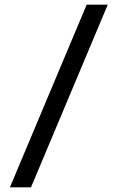

<svg xmlns="http://www.w3.org/2000/svg" viewBox="-20 -708 517 824"><path d="M113 96H22.5L352 -688H442.5Z"/></svg>

Font: Lucymar Sans Medium
Style: Regular
Weight: 500
Foundry: The League of Moveable Type (original font) / Main changes by Cristiano Sobral with portions from Mirco Monsees
Version: Version 2.001;August 30, 2020;FontCreator 13.0.0.2681 64-bit